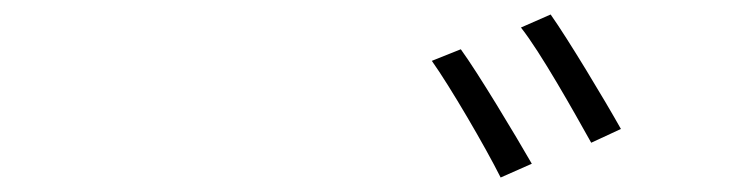

<svg xmlns="http://www.w3.org/2000/svg" viewBox="-20 -775 1040 265"><path d="M616 -707 576 -691C601 -656 650 -572 671 -530L714 -549C691 -589 640 -674 616 -707ZM740 -755 699 -737C726 -703 772 -621 796 -578L837 -597C814 -638 764 -721 740 -755Z"/></svg>

Font: Noto Sans T Chinese Light
Style: Regular
Weight: 300
Designer: Ryoko NISHIZUKA (kana & ideographs); Paul D. Hunt (Latin, Greek & Cyrillic); Wenlong ZHANG (bopomofo); Sandoll Communica
Foundry: Adobe Systems Incorporated
Version: Version 1.000;PS 1;hotconv 1.0.78;makeotf.lib2.5.61930